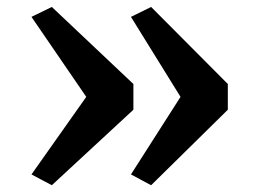

<svg xmlns="http://www.w3.org/2000/svg" viewBox="-20 -577 736 552"><path d="M414.5 -557 635 -335.5V-261.5L414.5 -44.5L356.5 -75.5L499 -298.5L356.5 -528.5ZM129 -557 363.5 -335.5V-261.5L129 -44.5L70.5 -75.5L228 -298.5L70.5 -528.5Z"/></svg>

Font: Merriweather
Style: Bold
Weight: 700
Designer: Eben Sorkin
Foundry: Eben Sorkin
Version: Version 2.100; ttfautohint (v1.7.19-72a1) -l 8 -r 50 -G 200 